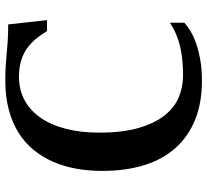

<svg xmlns="http://www.w3.org/2000/svg" viewBox="-48 -718 777 720"><g transform="rotate(-90 340.0 -358.5)"><path d="M397 -726.6Q431.6 -726.6 455.3 -724.9Q479 -723.1 501 -721.2Q522.9 -719.2 547.4 -717.5Q571.8 -715.8 607.9 -715.8L624 -570.3H583Q569.8 -592.3 554.2 -611.3Q538.6 -630.4 518.6 -644.8Q498.5 -659.2 472.2 -667.2Q445.8 -675.3 411.6 -675.3Q363.3 -675.3 324.7 -654.8Q286.1 -634.3 258.8 -595.5Q231.4 -556.6 216.8 -500.7Q202.1 -444.8 202.1 -374.5Q202.1 -287.1 219.5 -227.3Q236.8 -167.5 266.1 -130.1Q295.4 -92.8 334.2 -76.4Q373 -60.1 416.5 -60.1Q442.9 -60.1 468.8 -62.3Q494.6 -64.5 519.5 -69.8Q544.4 -75.2 568.4 -85Q592.3 -94.7 614.3 -109.4V-55.2Q602.1 -43.9 582.8 -32.2Q563.5 -20.5 536.4 -11Q509.3 -1.5 474.6 4.6Q439.9 10.7 397 10.7Q314 10.7 251 -14.6Q188 -40 145 -87.9Q102.1 -135.7 80.3 -205.3Q58.6 -274.9 58.6 -363.8Q58.6 -414.1 66.9 -460.4Q75.2 -506.8 92.8 -547.1Q110.4 -587.4 137.5 -620.6Q164.6 -653.8 202.1 -677.2Q239.7 -700.7 288.3 -713.6Q336.9 -726.6 397 -726.6Z"/></g></svg>

Font: Arian AMU Serif
Style: Bold
Weight: 700
Designer: Ruben Hakobyan (Tarumian)
Foundry: Ruben Hakobyan (Tarumian)
Version: Version 1.002